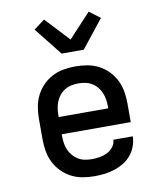

<svg xmlns="http://www.w3.org/2000/svg" viewBox="-87 -845 773 923"><g transform="rotate(-10 300.0 -384.0)"><path d="M300 8Q271 8 242 3Q213 -2 187 -15.5Q161 -29 140.5 -50Q120 -71 107 -97Q94 -123 89 -152Q84 -181 84 -210V-310Q84 -339 89 -368Q94 -397 107 -423Q120 -449 140.5 -470Q161 -491 187 -504.5Q213 -518 242 -523Q271 -528 300 -528Q329 -528 358 -523Q387 -518 413 -504.5Q439 -491 459.5 -470Q480 -449 493 -423Q506 -397 511 -368Q516 -339 516 -310V-218H179V-210Q179 -193 181.5 -176Q184 -159 190.5 -143Q197 -127 208.5 -113.5Q220 -100 234.5 -91Q249 -82 266 -78.5Q283 -75 300 -75Q320 -75 339 -78Q358 -81 375.5 -89.5Q393 -98 405.5 -113.5Q418 -129 419 -149H514Q513 -124 504.5 -100.5Q496 -77 480 -58Q464 -39 442.5 -26Q421 -13 397.5 -5.5Q374 2 349.5 5Q325 8 300 8ZM179 -302H421V-310Q421 -327 418.5 -344Q416 -361 409.5 -377Q403 -393 392 -406.5Q381 -420 366 -429Q351 -438 334 -441.5Q317 -445 300 -445Q283 -445 266 -441.5Q249 -438 234 -429Q219 -420 208 -406.5Q197 -393 190.5 -377Q184 -361 181.5 -344Q179 -327 179 -310ZM246 -600 138 -736 191 -776 300 -659 409 -776 462 -736 354 -600Z"/></g></svg>

Font: Iosevka HT Medium Extended
Style: Regular
Weight: 500
Width: 7
Monospace: yes
Designer: Belleve Invis
Foundry: Belleve Invis
Version: Version 32.3.0; ttfautohint (v1.8.4)